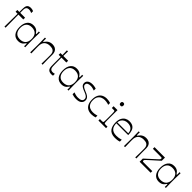

<svg xmlns="http://www.w3.org/2000/svg" viewBox="503 -2585 4446 4446"><g transform="rotate(45 2726.0 -362.5)"><path d="M91 0 96 -425H30V-483H96Q96 -502 96 -523.5Q96 -545 96 -579Q96 -615 100.5 -644.5Q105 -674 118.5 -695.5Q132 -717 157 -728.5Q182 -740 223 -740Q247 -740 266.5 -734.5Q286 -729 307 -721V-659Q293 -666 267.5 -674.5Q242 -683 214 -683Q181 -683 161.5 -671Q142 -659 132.5 -636.5Q123 -614 123 -584Q123 -547 123 -525Q123 -503 123 -483H283V-425H123L127 0Z M548 15Q452 15 398 -52Q344 -119 344 -241Q344 -362 398 -430Q452 -498 548 -498Q594 -498 625 -485.5Q656 -473 675 -455Q694 -437 704 -421Q715 -405 719.5 -400Q724 -395 729 -395Q734 -395 735 -402.5Q736 -410 736 -431Q736 -440 735.5 -454Q735 -468 734 -483H769Q768 -425 767 -388.5Q766 -352 765.5 -328Q765 -304 765 -284.5Q765 -265 765 -241Q765 -216 765 -197Q765 -178 765.5 -154.5Q766 -131 767 -94.5Q768 -58 769 0H734Q735 -15 735.5 -29.5Q736 -44 736 -55Q736 -74 735 -81Q734 -88 729 -88Q724 -88 719.5 -83Q715 -78 704 -61Q694 -46 675 -28Q656 -10 625 2.5Q594 15 548 15ZM551 -43Q642 -43 690.5 -93Q739 -143 739 -241Q739 -339 690.5 -388.5Q642 -438 551 -438Q462 -438 416 -386Q370 -334 370 -241Q370 -148 416 -95.5Q462 -43 551 -43Z M934 0Q935 -68 935.5 -109.5Q936 -151 936.5 -177Q937 -203 937 -222.5Q937 -242 937 -266Q937 -290 937 -309Q937 -328 936.5 -349.5Q936 -371 935.5 -402.5Q935 -434 934 -483H969Q968 -466 967.5 -453Q967 -440 967 -430Q967 -402 968 -393.5Q969 -385 975 -385Q980 -385 984.5 -390Q989 -395 1000 -412Q1010 -427 1031 -447Q1052 -467 1086 -482.5Q1120 -498 1169 -498Q1224 -498 1261 -477Q1298 -456 1317 -419Q1336 -382 1336 -332Q1336 -288 1336 -256Q1336 -224 1336 -198Q1336 -172 1336.5 -145Q1337 -118 1338 -84Q1339 -50 1340 0H1304Q1305 -49 1306 -82Q1307 -115 1307.5 -139.5Q1308 -164 1308 -185Q1308 -206 1308 -230Q1308 -254 1308 -287Q1308 -332 1296 -360Q1284 -388 1263 -403.5Q1242 -419 1215 -425Q1188 -431 1156 -431Q1107 -431 1071.5 -417.5Q1036 -404 1012 -379Q988 -354 977 -318.5Q966 -283 966 -239Q966 -215 966 -197.5Q966 -180 966.5 -157.5Q967 -135 968 -98.5Q969 -62 970 0Z M1636 15Q1596 15 1568.5 1.5Q1541 -12 1524 -41Q1517 -55 1513 -71.5Q1509 -88 1507.5 -115.5Q1506 -143 1506 -191Q1506 -224 1506 -262.5Q1506 -301 1506 -335.5Q1506 -370 1506 -394.5Q1506 -419 1506 -425H1441V-483H1506L1502 -634H1538L1535 -483H1693V-425H1533Q1533 -401 1533 -380Q1533 -359 1533 -340Q1533 -265 1533.5 -217.5Q1534 -170 1535.5 -143Q1537 -116 1541 -101Q1549 -68 1572 -54.5Q1595 -41 1625 -41Q1643 -41 1660 -44.5Q1677 -48 1690 -52V9Q1682 11 1667.5 13Q1653 15 1636 15Z M1966 15Q1870 15 1816 -52Q1762 -119 1762 -241Q1762 -362 1816 -430Q1870 -498 1966 -498Q2012 -498 2043 -485.5Q2074 -473 2093 -455Q2112 -437 2122 -421Q2133 -405 2137.5 -400Q2142 -395 2147 -395Q2152 -395 2153 -402.5Q2154 -410 2154 -431Q2154 -440 2153.5 -454Q2153 -468 2152 -483H2187Q2186 -425 2185 -388.5Q2184 -352 2183.5 -328Q2183 -304 2183 -284.5Q2183 -265 2183 -241Q2183 -216 2183 -197Q2183 -178 2183.5 -154.5Q2184 -131 2185 -94.5Q2186 -58 2187 0H2152Q2153 -15 2153.5 -29.5Q2154 -44 2154 -55Q2154 -74 2153 -81Q2152 -88 2147 -88Q2142 -88 2137.5 -83Q2133 -78 2122 -61Q2112 -46 2093 -28Q2074 -10 2043 2.5Q2012 15 1966 15ZM1969 -43Q2060 -43 2108.5 -93Q2157 -143 2157 -241Q2157 -339 2108.5 -388.5Q2060 -438 1969 -438Q1880 -438 1834 -386Q1788 -334 1788 -241Q1788 -148 1834 -95.5Q1880 -43 1969 -43Z M2314 -7V-69Q2343 -57 2381.5 -48Q2420 -39 2460 -39Q2524 -39 2558 -61Q2592 -83 2592 -125Q2592 -151 2579.5 -170.5Q2567 -190 2540 -207Q2513 -224 2468 -241Q2412 -262 2379.5 -281.5Q2347 -301 2332.5 -324Q2318 -347 2318 -378Q2318 -434 2361 -466Q2404 -498 2483 -498Q2502 -498 2522.5 -495.5Q2543 -493 2563.5 -488.5Q2584 -484 2601 -478V-415Q2573 -426 2540 -434Q2507 -442 2475 -442Q2418 -442 2388 -423Q2358 -404 2358 -367Q2358 -336 2384.5 -314.5Q2411 -293 2480 -265Q2531 -246 2563.5 -225Q2596 -204 2612 -178Q2628 -152 2628 -118Q2628 -60 2584 -22.5Q2540 15 2448 15Q2409 15 2374.5 8.5Q2340 2 2314 -7Z M2944 15Q2878 15 2826.5 -12.5Q2775 -40 2746.5 -97.5Q2718 -155 2718 -241Q2718 -329 2747 -385.5Q2776 -442 2828 -470Q2880 -498 2949 -498Q2986 -498 3014.5 -492.5Q3043 -487 3071 -478V-417Q3054 -424 3032.5 -429Q3011 -434 2987 -437.5Q2963 -441 2937 -441Q2887 -441 2843 -421.5Q2799 -402 2771.5 -359Q2744 -316 2744 -241Q2744 -168 2771.5 -124.5Q2799 -81 2843 -62Q2887 -43 2937 -43Q2966 -43 2989 -46Q3012 -49 3032.5 -54.5Q3053 -60 3071 -65V-5Q3043 4 3010.5 9.5Q2978 15 2944 15Z M3168 0V-49Q3183 -49 3195 -48.5Q3207 -48 3217 -48Q3245 -48 3255 -49.5Q3265 -51 3270 -55Q3274 -58 3276 -65Q3278 -72 3279.5 -90Q3281 -108 3281.5 -143Q3282 -178 3282 -238Q3282 -296 3281.5 -331Q3281 -366 3279.5 -383.5Q3278 -401 3276 -408Q3274 -415 3270 -419Q3265 -423 3256 -424Q3247 -425 3222 -425Q3213 -425 3203.5 -425Q3194 -425 3182 -425V-483H3310Q3310 -466 3309.5 -434Q3309 -402 3308.5 -365.5Q3308 -329 3308 -297Q3308 -265 3308 -246Q3308 -184 3308.5 -147Q3309 -110 3310.5 -91Q3312 -72 3314.5 -65Q3317 -58 3321 -55Q3326 -51 3335.5 -49.5Q3345 -48 3374 -48Q3384 -48 3394.5 -48.5Q3405 -49 3417 -49V0ZM3287 -604Q3239 -604 3239 -653Q3239 -703 3287 -703Q3332 -703 3332 -653Q3332 -604 3287 -604Z M3720 15Q3650 15 3603.5 -6Q3557 -27 3529.5 -64.5Q3502 -102 3490.5 -150Q3479 -198 3479 -252Q3479 -337 3508.5 -391.5Q3538 -446 3585.5 -472Q3633 -498 3686 -498Q3767 -498 3812 -466Q3857 -434 3875.5 -378Q3894 -322 3894 -249H3505Q3506 -208 3515.5 -170.5Q3525 -133 3548 -104.5Q3571 -76 3610.5 -59.5Q3650 -43 3710 -43Q3751 -43 3787 -49Q3823 -55 3864 -68V-6Q3823 7 3789 11Q3755 15 3720 15ZM3864 -280Q3864 -355 3818 -398.5Q3772 -442 3686 -442Q3638 -442 3598.5 -422.5Q3559 -403 3534.5 -366.5Q3510 -330 3507 -280Z M4004 0Q4005 -68 4005.5 -109.5Q4006 -151 4006.5 -177Q4007 -203 4007 -222.5Q4007 -242 4007 -266Q4007 -290 4007 -309Q4007 -328 4006.5 -349.5Q4006 -371 4005.5 -402.5Q4005 -434 4004 -483H4039Q4038 -466 4037.5 -453Q4037 -440 4037 -430Q4037 -402 4038 -393.5Q4039 -385 4045 -385Q4050 -385 4054.5 -390Q4059 -395 4070 -412Q4080 -427 4101 -447Q4122 -467 4156 -482.5Q4190 -498 4239 -498Q4294 -498 4331 -477Q4368 -456 4387 -419Q4406 -382 4406 -332Q4406 -288 4406 -256Q4406 -224 4406 -198Q4406 -172 4406.5 -145Q4407 -118 4408 -84Q4409 -50 4410 0H4374Q4375 -49 4376 -82Q4377 -115 4377.5 -139.5Q4378 -164 4378 -185Q4378 -206 4378 -230Q4378 -254 4378 -287Q4378 -332 4366 -360Q4354 -388 4333 -403.5Q4312 -419 4285 -425Q4258 -431 4226 -431Q4177 -431 4141.5 -417.5Q4106 -404 4082 -379Q4058 -354 4047 -318.5Q4036 -283 4036 -239Q4036 -215 4036 -197.5Q4036 -180 4036.5 -157.5Q4037 -135 4038 -98.5Q4039 -62 4040 0Z M4517 0V-104Q4539 -124 4569 -151.5Q4599 -179 4633 -209.5Q4667 -240 4698.5 -269Q4730 -298 4754.5 -321Q4779 -344 4792 -355Q4810 -372 4815.5 -381Q4821 -390 4821 -406Q4821 -417 4816 -422Q4811 -427 4787.5 -428Q4764 -429 4711 -429Q4682 -429 4658.5 -429Q4635 -429 4603.5 -429Q4572 -429 4522 -429V-483H4864V-379Q4843 -360 4812.5 -332Q4782 -304 4747.5 -273.5Q4713 -243 4681 -214Q4649 -185 4624 -162Q4599 -139 4588 -128Q4568 -110 4563.5 -102Q4559 -94 4559 -80Q4559 -67 4564.5 -61Q4570 -55 4594 -54.5Q4618 -54 4674 -54Q4702 -54 4729.5 -54Q4757 -54 4792.5 -54Q4828 -54 4878 -54V0Z M5155 15Q5059 15 5005 -52Q4951 -119 4951 -241Q4951 -362 5005 -430Q5059 -498 5155 -498Q5201 -498 5232 -485.5Q5263 -473 5282 -455Q5301 -437 5311 -421Q5322 -405 5326.5 -400Q5331 -395 5336 -395Q5341 -395 5342 -402.5Q5343 -410 5343 -431Q5343 -440 5342.5 -454Q5342 -468 5341 -483H5376Q5375 -425 5374 -388.5Q5373 -352 5372.5 -328Q5372 -304 5372 -284.5Q5372 -265 5372 -241Q5372 -216 5372 -197Q5372 -178 5372.5 -154.5Q5373 -131 5374 -94.5Q5375 -58 5376 0H5341Q5342 -15 5342.5 -29.5Q5343 -44 5343 -55Q5343 -74 5342 -81Q5341 -88 5336 -88Q5331 -88 5326.5 -83Q5322 -78 5311 -61Q5301 -46 5282 -28Q5263 -10 5232 2.5Q5201 15 5155 15ZM5158 -43Q5249 -43 5297.5 -93Q5346 -143 5346 -241Q5346 -339 5297.5 -388.5Q5249 -438 5158 -438Q5069 -438 5023 -386Q4977 -334 4977 -241Q4977 -148 5023 -95.5Q5069 -43 5158 -43Z"/></g></svg>

Font: Ojuju
Style: Regular
Weight: 400
Designer: Chisaokwu Joboson, Mirko Velimirovic
Foundry: Udi Foundry
Version: Version 1.000